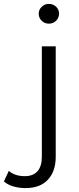

<svg xmlns="http://www.w3.org/2000/svg" viewBox="-110 -763 404 982"><path d="M-90 165 -65 111Q-34 138 17 138Q59 138 81.5 113Q104 88 104 39V-526H175V39Q175 113 135 156Q95 199 21 199Q-12 199 -41.5 190.5Q-71 182 -90 165ZM88 -693Q88 -713 103 -728Q118 -743 140 -743Q162 -743 177 -728.5Q192 -714 192 -694Q192 -672 177 -657Q162 -642 140 -642Q118 -642 103 -657Q88 -672 88 -693Z"/></svg>

Font: Montserrat-Regular
Style: Regular
Weight: 400
Version: Version 7.200